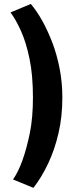

<svg xmlns="http://www.w3.org/2000/svg" viewBox="-20 -720 396 950"><path d="M145.5 209.5 44.5 168Q96 94 128 -63.5Q143 -139 143 -237.5Q143 -348.5 126 -429.8Q109 -511 83.8 -567Q58.5 -623 32 -658.5L132.5 -700.5Q193 -629 240 -506.5Q261 -451 274.8 -382Q288.5 -313 288.5 -237.5Q288.5 -143 269.5 -61Q250.5 21 218.2 89Q186 157 145.5 209.5Z"/></svg>

Font: Lucymar Sans ExtraBold
Style: Regular
Weight: 800
Foundry: The League of Moveable Type (original font) / Main changes by Cristiano Sobral with portions from Mirco Monsees
Version: Version 2.001;August 30, 2020;FontCreator 13.0.0.2681 64-bit